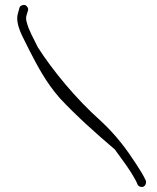

<svg xmlns="http://www.w3.org/2000/svg" viewBox="-20 -700 631 771"><path d="M52 -603C55 -589 61 -573 70 -554L100 -494C130 -436 164 -370 220 -306C286 -235 368 -162 441 -100C472 -57 500 -21 520 16C525 24 528 30 529 33C532 40 533 46 541 49C557 56 569 43 566 26C553 -1 544 -15 523 -47C489 -99 447 -157 383 -216C283 -305 191 -418 132 -510C115 -546 96 -576 87 -612C84 -622 84 -631 87 -640L92 -657C94 -662 93 -666 91 -670C86 -679 79 -683 67 -678C62 -676 59 -673 58 -668L53 -650C48 -635 48 -620 52 -603Z"/></svg>

Font: Stray Cat
Style: SuExt
Weight: 400
Version: Version 1.0